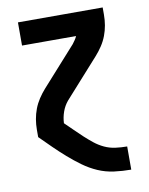

<svg xmlns="http://www.w3.org/2000/svg" viewBox="-83 -581 666 857"><g transform="rotate(-10 250.0 -152.5)"><path d="M441 215Q403 215 365 210Q327 205 292.5 190Q258 175 227 152.5Q196 130 167.5 105Q139 80 112 53.5Q85 27 58 0V-33Q58 -57 62 -80.5Q66 -104 74.5 -126.5Q83 -149 96.5 -169.5Q110 -190 126 -208L282 -382Q288 -390 293.5 -398Q299 -406 303 -415H58V-520H442V-488Q442 -463 438 -439.5Q434 -416 425.5 -393.5Q417 -371 403.5 -350.5Q390 -330 374 -312L218 -138Q201 -118 192 -92.5Q183 -67 182 -41Q201 -23 219.5 -4.5Q238 14 257 31.5Q276 49 296 65Q316 81 339.5 92Q363 103 389 106.5Q415 110 441 110H442V215Z"/></g></svg>

Font: Iosevka Term Curly Extrabold
Style: Regular
Weight: 800
Designer: Belleve Invis
Foundry: Belleve Invis
Version: Version 32.3.0